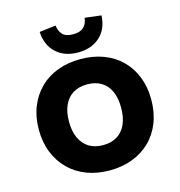

<svg xmlns="http://www.w3.org/2000/svg" viewBox="-136 -1081 1137 1212"><g transform="rotate(-15 433.0 -475.0)"><path d="M433 11Q351 11 283.5 -14.5Q216 -40 167.5 -88Q119 -136 92 -203Q65 -270 65 -354Q65 -436 92 -503Q119 -570 168 -618Q217 -666 284.5 -691Q352 -716 433 -716Q514 -716 581.5 -691Q649 -666 698 -618Q747 -570 773.5 -503Q800 -436 800 -354Q800 -271 773.5 -203.5Q747 -136 698 -88Q649 -40 581.5 -14.5Q514 11 433 11ZM433 -154Q487 -154 525 -177.5Q563 -201 583 -245.5Q603 -290 603 -353Q603 -417 583 -461Q563 -505 525 -528Q487 -551 433 -551Q379 -551 341 -528Q303 -505 282.5 -460.5Q262 -416 262 -353Q262 -290 282.5 -245.5Q303 -201 341 -177.5Q379 -154 433 -154ZM432 -760Q344 -760 289.5 -810Q235 -860 230 -948L337 -961Q342 -923 363 -901Q384 -879 431 -879Q478 -879 500.5 -901Q523 -923 527 -961L634 -948Q630 -860 575 -810Q520 -760 432 -760Z"/></g></svg>

Font: Nunito Sans 6pt Black
Style: Regular
Weight: 900
Version: Version 3.101;gftools[0.9.27]